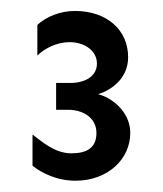

<svg xmlns="http://www.w3.org/2000/svg" viewBox="-20 -683 296 349"><path d="M116.2 -663.1C88.9 -663.1 63.5 -652.3 47.9 -637.7V-582C60.5 -594.7 83 -606.4 106.4 -606.4C133.8 -606.4 156.2 -590.8 156.2 -567.4C156.2 -544.9 135.7 -532.2 107.4 -532.2H82V-483.4H104.5C130.9 -483.4 155.3 -468.8 155.3 -441.4C155.3 -414.1 137.7 -404.3 109.4 -404.3C79.1 -404.3 54.7 -426.8 39.1 -438.5V-381.8C54.7 -369.1 83 -354.5 117.2 -354.5C175.8 -354.5 216.8 -393.6 216.8 -441.4C216.8 -481.4 180.7 -506.8 158.2 -511.7C180.7 -518.6 212.9 -539.1 212.9 -579.1C212.9 -628.9 173.8 -663.1 116.2 -663.1Z"/></svg>

Font: Sen-gleads
Style: Bold
Weight: 700
Designer: Kosal Sen, Philatype
Foundry: Philatype
Version: Version 1.004; ttfautohint (v1.8.3)